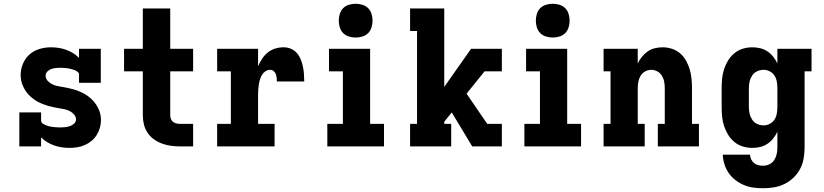

<svg xmlns="http://www.w3.org/2000/svg" viewBox="-20 -780 4390 1023"><path d="M351 8Q330 8 309.5 5Q289 2 269 -5Q249 -12 231 -23Q213 -34 199 -48V0H83V-181H199V-136Q199 -129 205 -124Q211 -119 217.5 -116Q224 -113 230.5 -110.5Q237 -108 244 -106.5Q251 -105 258 -104Q265 -103 272 -102.5Q279 -102 286.5 -101.5Q294 -101 301 -101Q314 -101 327 -102.5Q340 -104 352.5 -108Q365 -112 375 -121.5Q385 -131 385 -144Q385 -158 374.5 -170Q364 -182 351 -188.5Q338 -195 323.5 -198Q309 -201 294 -203.5Q279 -206 264.5 -209Q250 -212 236 -216Q222 -220 208 -225.5Q194 -231 181 -238Q168 -245 156.5 -254Q145 -263 134.5 -273.5Q124 -284 116 -296.5Q108 -309 102 -322.5Q96 -336 93 -350.5Q90 -365 90 -380Q90 -411 102 -440Q114 -469 137 -489.5Q160 -510 190 -519Q220 -528 250 -528Q271 -528 291.5 -525Q312 -522 331.5 -515Q351 -508 369 -497Q387 -486 401 -472V-520H517V-339H401V-384Q401 -391 395 -396Q389 -401 383 -404Q377 -407 370 -409Q363 -411 356 -413Q349 -415 342 -416Q335 -417 328 -417.5Q321 -418 314 -418.5Q307 -419 300 -419Q288 -419 276 -417.5Q264 -416 252.5 -412Q241 -408 232 -398.5Q223 -389 223 -377Q223 -362 233 -350.5Q243 -339 256.5 -332Q270 -325 284.5 -322Q299 -319 313.5 -316.5Q328 -314 342.5 -311Q357 -308 371.5 -304Q386 -300 399.5 -294.5Q413 -289 426 -282Q439 -275 451 -266Q463 -257 473 -246.5Q483 -236 491.5 -223.5Q500 -211 506 -197.5Q512 -184 515 -169.5Q518 -155 518 -140Q518 -119 512 -98.5Q506 -78 495 -60.5Q484 -43 468 -29.5Q452 -16 432.5 -7.5Q413 1 392.5 4.5Q372 8 351 8Z M941 0Q917 0 892.5 -3Q868 -6 844.5 -14.5Q821 -23 801 -37Q781 -51 767 -71.5Q753 -92 747 -116Q741 -140 741 -165V-400H641V-520H741V-735H887V-520H1009V-400H887V-165Q887 -155 891 -145.5Q895 -136 903 -130Q911 -124 921 -122Q931 -120 941 -120H1009V0Z M1137 0V-120H1210V-400H1137V-520H1355V-427Q1364 -448 1376.5 -467Q1389 -486 1407 -500.5Q1425 -515 1447 -521.5Q1469 -528 1492 -528Q1512 -528 1530.5 -520Q1549 -512 1562 -497Q1575 -482 1582.5 -463Q1590 -444 1594 -425Q1598 -406 1599.5 -386Q1601 -366 1601 -346H1455Q1455 -356 1454 -366Q1453 -376 1449.5 -385.5Q1446 -395 1438 -401.5Q1430 -408 1420 -408Q1406 -408 1394.5 -400.5Q1383 -393 1376 -381Q1369 -369 1365 -356Q1361 -343 1359 -329.5Q1357 -316 1356 -302.5Q1355 -289 1355 -276V-120H1443V0Z M1724 0V-120H1807V-400H1733V-520H1952V-120H2026V0ZM1875 -580Q1857 -580 1839 -585.5Q1821 -591 1808.5 -603.5Q1796 -616 1790.5 -634Q1785 -652 1785 -670Q1785 -688 1790.5 -706Q1796 -724 1808.5 -736.5Q1821 -749 1839 -754.5Q1857 -760 1875 -760Q1893 -760 1911 -754.5Q1929 -749 1941.5 -736.5Q1954 -724 1959.5 -706Q1965 -688 1965 -670Q1965 -652 1959.5 -634Q1954 -616 1941.5 -603.5Q1929 -591 1911 -585.5Q1893 -580 1875 -580Z M2165 0V-120H2202V-615H2165V-735H2347V-317L2490 -520H2654V-400H2562L2466 -281L2576 -120H2654V0H2496L2387 -181L2347 -131V-120H2384V0Z M2774 0V-120H2857V-400H2783V-520H3002V-120H3076V0ZM2925 -580Q2907 -580 2889 -585.5Q2871 -591 2858.5 -603.5Q2846 -616 2840.5 -634Q2835 -652 2835 -670Q2835 -688 2840.5 -706Q2846 -724 2858.5 -736.5Q2871 -749 2889 -754.5Q2907 -760 2925 -760Q2943 -760 2961 -754.5Q2979 -749 2991.5 -736.5Q3004 -724 3009.5 -706Q3015 -688 3015 -670Q3015 -652 3009.5 -634Q3004 -616 2991.5 -603.5Q2979 -591 2961 -585.5Q2943 -580 2925 -580Z M3196 0V-120H3233V-400H3196V-520H3378V-442Q3387 -461 3400.5 -477.5Q3414 -494 3431 -506Q3448 -518 3469 -523Q3490 -528 3511 -528Q3536 -528 3560.5 -520Q3585 -512 3604 -495.5Q3623 -479 3635.5 -456.5Q3648 -434 3655 -410Q3662 -386 3664.5 -360.5Q3667 -335 3667 -310V-120H3704V0H3485V-120H3522V-310Q3522 -327 3519 -344Q3516 -361 3507 -376Q3498 -391 3482.5 -399.5Q3467 -408 3450 -408Q3433 -408 3417.5 -399.5Q3402 -391 3393 -376Q3384 -361 3381 -344Q3378 -327 3378 -310V-120H3415V0Z M4046 223Q4020 223 3994 219.5Q3968 216 3944 206Q3920 196 3899 180Q3878 164 3863 142.5Q3848 121 3840 95.5Q3832 70 3831 44H3976Q3977 57 3982.5 69Q3988 81 3998 89Q4008 97 4020.5 100Q4033 103 4046 103Q4064 103 4080 95Q4096 87 4105.5 72Q4115 57 4118.5 40Q4122 23 4122 5V-78Q4113 -59 4099.5 -42Q4086 -25 4068.5 -13.5Q4051 -2 4030.5 3Q4010 8 3988 8Q3963 8 3938 0.5Q3913 -7 3893 -23.5Q3873 -40 3859.5 -62Q3846 -84 3838 -108.5Q3830 -133 3827.5 -158.5Q3825 -184 3825 -210V-310Q3825 -336 3827.5 -361.5Q3830 -387 3838 -411.5Q3846 -436 3859.5 -458Q3873 -480 3893 -496.5Q3913 -513 3938 -520.5Q3963 -528 3988 -528Q4010 -528 4030.5 -523Q4051 -518 4068.5 -506.5Q4086 -495 4099.5 -478Q4113 -461 4122 -442V-520H4304V-400H4267V5Q4267 34 4262 63.5Q4257 93 4243.5 119Q4230 145 4208.5 166Q4187 187 4160.5 200Q4134 213 4105 218Q4076 223 4046 223ZM4049 -112Q4066 -112 4082 -120.5Q4098 -129 4107 -143.5Q4116 -158 4119 -175.5Q4122 -193 4122 -210V-310Q4122 -327 4119 -344.5Q4116 -362 4107 -376.5Q4098 -391 4082 -399.5Q4066 -408 4049 -408Q4031 -408 4014.5 -400.5Q3998 -393 3988 -378Q3978 -363 3974 -345.5Q3970 -328 3970 -310V-210Q3970 -192 3974 -174.5Q3978 -157 3988 -142Q3998 -127 4014.5 -119.5Q4031 -112 4049 -112Z"/></svg>

Font: Iosevka Etoile Heavy
Style: Regular
Weight: 900
Designer: Belleve Invis
Foundry: Belleve Invis
Version: Version 22.1.2; ttfautohint (v1.8.4)